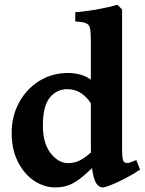

<svg xmlns="http://www.w3.org/2000/svg" viewBox="-20 -777 614 811"><path d="M571.8 -60.5Q542 -40.5 508.8 -23.4Q475.6 -6.3 449.7 4.2Q423.8 14.6 414.6 14.6Q387.7 14.6 375.7 -29.5Q363.8 -73.7 363.8 -152.3V-602.5Q363.8 -638.7 360.6 -655.8Q357.4 -672.9 343.8 -678.7Q330.1 -684.6 297.9 -686.5V-725.1Q356 -730.5 403.1 -739.7Q450.2 -749 475.6 -756.8L495.6 -737.3V-153.3Q495.6 -119.1 498.3 -106.4Q501 -93.8 506.8 -90.8Q512.7 -87.9 521.5 -88.9Q530.3 -89.8 555.7 -101.1ZM399.9 -97.7Q357.4 -54.7 328.1 -30.3Q298.8 -5.9 272.7 4.4Q246.6 14.6 212.9 14.6Q167 14.6 125 -12.9Q83 -40.5 56.2 -92.5Q29.3 -144.5 29.3 -216.8Q29.3 -285.2 59.8 -342.5Q90.3 -399.9 144.5 -434.3Q198.7 -468.8 269 -468.8Q298.3 -468.8 328.1 -459.2Q357.9 -449.7 396 -415Q396 -385.7 389.4 -365.5Q382.8 -345.2 367.2 -335.4Q348.6 -366.2 322.8 -383.3Q296.9 -400.4 263.7 -400.4Q219.7 -400.4 190.4 -364.7Q161.1 -329.1 161.1 -246.6Q161.1 -171.4 194.1 -129.6Q227.1 -87.9 267.1 -87.9Q294.4 -87.9 318.6 -100.1Q342.8 -112.3 377 -145Q381.3 -143.1 386.2 -132.3Q391.1 -121.6 395.3 -110.8Q399.4 -100.1 399.9 -97.7Z"/></svg>

Font: Gentium Book Plus
Style: Bold
Weight: 700
Designer: Victor Gaultney, Annie Olsen, Iska Routamaa, Becca Hirsbrunner
Foundry: SIL International
Version: Version 6.101